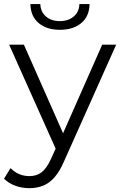

<svg xmlns="http://www.w3.org/2000/svg" viewBox="-38 -751 615 969"><path d="M110.3 198.7Q73.4 198.7 39.8 186.6Q6.2 174.6 -17.6 151L15 97.6Q34.8 117.3 58.7 127.6Q82.5 137.8 110.7 137.8Q146.4 137.8 171.9 118.5Q197.4 99.3 219.8 49.8L254.4 -26.8L262.3 -37.8L477.7 -525.5H548.3L285.2 63.2Q263.3 114.2 236.9 144.1Q210.4 173.9 179.2 186.3Q148.1 198.7 110.3 198.7ZM249.9 15 8.1 -525.5H82.6L295.8 -43.5ZM264.3 -600.6Q197.8 -600.6 157.3 -634.5Q116.7 -668.4 115.3 -730.6H165.5Q166.9 -691 194 -667.8Q221.1 -644.5 263.7 -644.5Q306.8 -644.5 334.2 -667.8Q361.6 -691 362.6 -730.6H413.9Q412.9 -668.4 372.1 -634.5Q331.3 -600.6 264.3 -600.6Z"/></svg>

Font: Montserrat Thin
Style: Regular
Weight: 100
Designer: Julieta Ulanovsky
Foundry: Julieta Ulanovsky
Version: Version 9.000